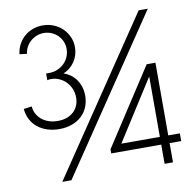

<svg xmlns="http://www.w3.org/2000/svg" viewBox="-83 -842 922 925"><g transform="rotate(-10 377.5 -379.5)"><path d="M689.3 0V-94H746.1V-131.8H689.3V-487.5H646.5L403.6 -113.8V-94H648.3V0ZM648.3 -427.5V-131.8H459.8ZM178.5 -252.8Q213.3 -252.8 241.1 -263.2Q268.9 -273.5 288.4 -291.8Q307.9 -310.1 318.2 -335.3Q328.6 -360.4 328.6 -389.9Q328.6 -413.6 322.1 -433.6Q315.6 -453.7 304.2 -469.7Q292.8 -485.6 277.3 -496.7Q261.8 -507.8 244.1 -513.4Q261.2 -520.2 275.4 -531.9Q289.6 -543.6 299.6 -558.5Q309.6 -573.4 315.1 -591.1Q320.6 -608.9 320.6 -628.1Q320.6 -655.5 310.1 -679.3Q299.6 -703.1 281.4 -720.7Q263.3 -738.3 238.4 -748.5Q213.6 -758.7 184.7 -758.7Q158.7 -758.7 135.8 -750.1Q112.9 -741.5 95.1 -726Q77.4 -710.5 65.9 -688.9Q54.4 -667.4 51.4 -641.4L87.2 -636.9Q89.5 -654.9 97.9 -670.5Q106.4 -686 119.4 -697.3Q132.4 -708.7 148.9 -715.2Q165.5 -721.7 184.1 -721.7Q203.6 -721.7 221 -714.5Q238.4 -707.2 251.4 -694.5Q264.4 -681.8 272 -664.5Q279.5 -647.3 279.5 -627.2Q279.5 -607.1 271.7 -588.9Q263.9 -570.7 250.1 -557.1Q236.4 -543.6 217.8 -535.6Q199.1 -527.6 177.6 -527.6H161.6V-494.8Q165.5 -496 170.2 -496.6Q174.9 -497.2 180.2 -497.2Q201.5 -497.2 220.4 -488.7Q239.3 -480.3 253.4 -465.7Q267.4 -451.1 275.7 -431.4Q283.9 -411.8 283.9 -389Q283.9 -367.5 276.4 -349.7Q268.9 -332 255.1 -319.3Q241.4 -306.6 221.9 -299.6Q202.4 -292.7 178.2 -292.7Q154.8 -292.7 135 -299.2Q115.2 -305.7 100.5 -317.7Q85.7 -329.6 76.5 -346.3Q67.4 -363 65.6 -383.4L26 -378.1Q28.4 -350 40.3 -326.8Q52.3 -303.6 72.2 -287.2Q92.2 -270.8 119.2 -261.8Q146.3 -252.8 178.5 -252.8ZM192.3 0 698.2 -750H653.6L147.7 0Z"/></g></svg>

Font: Spartan MB
Style: Regular
Weight: 212
Designer: Matt Bailey, Mirko Velimirovic
Foundry: Matt Bailey
Version: Version 1.005